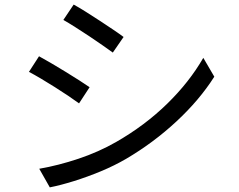

<svg xmlns="http://www.w3.org/2000/svg" viewBox="-20 -788 1040 836"><path d="M300.8 -768.1Q323.2 -755.9 353.5 -736.8Q383.8 -717.8 415.5 -697Q447.3 -676.3 474.6 -657.7Q502 -639.2 518.1 -627L471.2 -559.1Q453.1 -572.3 425.8 -591.3Q398.4 -610.4 367.7 -630.9Q336.9 -651.4 307.6 -669.9Q278.3 -688.5 255.9 -701.2ZM150.9 -53.2Q233.4 -67.4 321.8 -96.9Q410.2 -126.5 485.8 -169.9Q610.4 -241.2 707.3 -335.7Q804.2 -430.2 865.2 -536.1L913.1 -454.1Q848.6 -352.5 748.5 -259.5Q648.4 -166.5 528.8 -96.2Q478.5 -66.9 419.2 -42.2Q359.9 -17.6 301.8 0.5Q243.7 18.6 196.8 27.8ZM149.9 -543Q172.4 -530.8 202.9 -512.9Q233.4 -495.1 265.6 -475.3Q297.9 -455.6 325.7 -437.7Q353.5 -419.9 370.1 -408.2L324.2 -337.9Q305.7 -351.6 278.1 -370.1Q250.5 -388.7 219.2 -408.4Q188 -428.2 158.2 -445.8Q128.4 -463.4 106 -475.1Z"/></svg>

Font: Source Han Sans CN
Style: Regular
Weight: 400
Designer: Ryoko NISHIZUKA  (kana, bopomofo & ideographs); Paul D. Hunt (Latin, Greek & Cyrillic); Sandoll Communications , Soo-you
Foundry: Adobe
Version: Version 2.004;hotconv 1.0.118;makeotfexe 2.5.65603